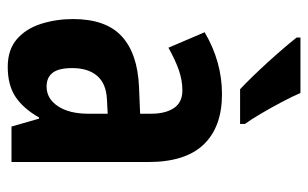

<svg xmlns="http://www.w3.org/2000/svg" viewBox="-174 -632 816 509"><g transform="rotate(90 234.5 -378.0)"><path d="M230 -558Q317 -558 363.5 -509.5Q410 -461 410 -363V0H316L295 -73H292Q268 -31 237 -10.5Q206 10 158 10Q112 10 84 -14.5Q56 -39 43.5 -79Q31 -119 31 -163Q31 -250 76.5 -292Q122 -334 210 -338L282 -341V-370Q282 -408 267 -430.5Q252 -453 220 -453Q194 -453 167.5 -444Q141 -435 107 -416L66 -512Q144 -558 230 -558ZM244 -253Q202 -251 181.5 -227Q161 -203 161 -161Q161 -125 173.5 -109Q186 -93 210 -93Q242 -93 262 -123Q282 -153 282 -204V-255ZM227 -766Q236 -745 251 -716.5Q266 -688 282 -661Q298 -634 309 -619V-606H217Q204 -618 185 -637.5Q166 -657 145.5 -679.5Q125 -702 107.5 -722.5Q90 -743 80 -756V-766Z"/></g></svg>

Font: Noto Sans Gujarati ExtraCondensed
Style: Bold
Weight: 700
Width: 2
Designer: Jelle Bosma - Monotype Design Team, Universal Thirst
Foundry: Monotype Imaging Inc.
Version: Version 2.106; ttfautohint (v1.8.4.7-5d5b)